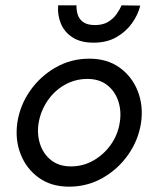

<svg xmlns="http://www.w3.org/2000/svg" viewBox="-20 -690 569 720"><path d="M45 -230Q36 -166 57.5 -111.5Q79 -57 125.5 -23.5Q172 10 239 10Q307 10 364.5 -22.5Q422 -55 460.5 -109.5Q499 -164 509 -230Q518 -294 496.5 -348.5Q475 -403 428.5 -436.5Q382 -470 315 -470Q247 -470 189.5 -437.5Q132 -405 93.5 -350.5Q55 -296 45 -230ZM125 -230Q133 -275 158.5 -312.5Q184 -350 223 -372Q262 -394 308 -394Q353 -394 382.5 -370.5Q412 -347 424 -309.5Q436 -272 429 -230Q422 -185 396 -148Q370 -111 331 -88.5Q292 -66 246 -66Q201 -66 171.5 -89.5Q142 -113 130 -150.5Q118 -188 125 -230ZM198 -670Q195 -633 208.5 -601Q222 -569 252.5 -549.5Q283 -530 331 -530Q380 -530 415.5 -550Q451 -570 474 -601.5Q497 -633 506 -669L436 -670Q429 -654 417 -637Q405 -620 385.5 -608Q366 -596 336 -596Q307 -596 291.5 -607.5Q276 -619 271 -636.5Q266 -654 267 -670Z"/></svg>

Font: Jost* 400 Book Italic
Style: Italic
Weight: 400
Italic angle: -10°
Version: Version 3.200; ttfautohint (v0.97) -l 8 -r 50 -G 200 -x 14 -